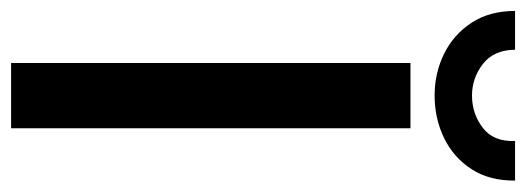

<svg xmlns="http://www.w3.org/2000/svg" viewBox="-331 -627 948 346"><g transform="rotate(90 143.0 -454.0)"><path d="M83.5 0V-719.7H201.2V0ZM142.1 -763.2Q101.6 -763.2 66.9 -780.3Q32.2 -797.4 11 -829.8Q-10.3 -862.3 -10.3 -908.2H59.6Q60.1 -869.6 85.4 -850.1Q110.8 -830.6 142.1 -830.6Q174.8 -830.6 200.2 -849.9Q225.6 -869.1 224.1 -908.2H295.4Q295.9 -862.3 274.9 -829.8Q253.9 -797.4 218.8 -780.3Q183.6 -763.2 142.1 -763.2Z"/></g></svg>

Font: Reddit Sans Condensed SemiBold
Style: Regular
Weight: 600
Designer: Stephen Hutchings
Foundry: Reddit
Version: Version 1.014